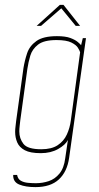

<svg xmlns="http://www.w3.org/2000/svg" viewBox="-20 -651 405 786"><path d="M125 115Q85 115 59 104.5Q33 94 34 65H50Q53 82 65.5 89Q78 96 95 97.5Q112 99 127 99Q154 99 179.5 90.5Q205 82 223.5 59.5Q242 37 247 -3L258 -78Q248 -58 218 -41Q188 -24 147 -24Q104 -24 81.5 -36Q59 -48 50.5 -68Q42 -88 42 -111Q42 -122 43.5 -133Q45 -144 46 -155L76 -372Q81 -403 91 -433Q101 -463 129 -483Q157 -503 213 -503Q248 -503 268 -495.5Q288 -488 298.5 -479Q309 -470 312 -466L319 -495H332L263 -5Q255 52 221 83.5Q187 115 125 115ZM149 -40Q191 -40 216 -56.5Q241 -73 253.5 -100Q266 -127 270 -158L308 -437Q306 -444 299 -455.5Q292 -467 272 -477Q252 -487 211 -487Q160 -487 136 -468.5Q112 -450 104 -423Q96 -396 92 -369L63 -158Q62 -148 60.5 -136Q59 -124 59 -113Q59 -84 76 -62Q93 -40 149 -40ZM130 -545 225 -631H240L308 -545H290L231 -617L148 -545Z"/></svg>

Font: Alumni Sans Pinstripe
Style: Italic
Weight: 400
Italic angle: -8°
Designer: Robert E. Leuschke
Foundry: Robert E. Leuschke
Version: Version 1.010; ttfautohint (v1.8.4.7-5d5b)